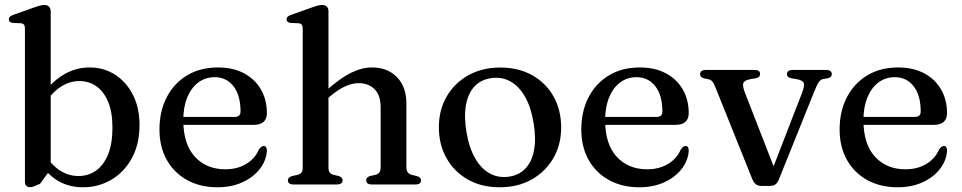

<svg xmlns="http://www.w3.org/2000/svg" viewBox="-20 -758 3952 789"><path d="M188.3 -711.2V-62.8L144.9 -3Q127.6 5 119.5 8.1Q111.3 11.2 103.1 11.2Q93.9 11.2 88.2 5.7Q82.5 0.3 82.5 -10.8V-639.7Q82.5 -651.2 78.7 -656.3Q74.9 -661.4 66.1 -662.4L32.3 -663.8Q23.6 -665.2 19.9 -668.8Q16.2 -672.5 16.2 -678.3Q16.2 -684.9 20.4 -689.2Q24.7 -693.5 36.1 -697.5L118.3 -726.7Q134.8 -732.7 144.6 -735.2Q154.4 -737.6 161.6 -737.6Q175.1 -737.6 181.7 -730.6Q188.3 -723.5 188.3 -711.2ZM163.4 -330.7 146.8 -357.5Q185.3 -415.8 236.6 -448.3Q287.8 -480.8 348.1 -480.8Q407.3 -480.8 453.7 -450.6Q500.1 -420.4 526.8 -367.3Q553.4 -314.1 553.4 -245.4Q553.4 -166.3 522.2 -108.7Q490.9 -51 438 -19.7Q385.1 11.6 320.2 11.6Q260.6 11.6 213.7 -17.7Q166.8 -47.1 138 -101.4L163.1 -127Q189.1 -81.7 225.2 -58.2Q261.3 -34.7 302.7 -34.7Q342.4 -34.7 373.9 -56.5Q405.5 -78.3 423.8 -122.6Q442.1 -166.8 442.1 -233.2Q442.1 -296.7 424.5 -339.2Q406.9 -381.7 376.3 -403.3Q345.8 -424.9 306.6 -424.9Q265.9 -424.9 229.6 -401.3Q193.2 -377.8 163.4 -330.7Z M1076.7 -292.9Q1076.7 -269.6 1063 -257.2Q1049.2 -244.9 1022.7 -244.9H702.8V-277.4H943.4Q968.5 -277.4 968.5 -299.5Q968.5 -366.1 939.6 -403.4Q910.7 -440.8 862.1 -440.8Q823.9 -440.8 794.9 -419.1Q765.9 -397.4 749.6 -357.8Q733.2 -318.1 733.2 -264.5Q733.2 -165.1 781 -113.7Q828.7 -62.3 906 -62.3Q955.5 -62.3 992 -84.5Q1028.4 -106.7 1043.6 -143.2Q1050 -151.7 1054.4 -154.9Q1058.7 -158 1063.9 -158Q1070.9 -158 1074 -152.1Q1077.1 -146.1 1076.8 -137.9Q1073.8 -97 1047 -62.9Q1020.2 -28.8 975.5 -8.6Q930.7 11.6 873.6 11.6Q803.1 11.6 749.3 -17.9Q695.5 -47.4 665.4 -100.9Q635.3 -154.4 635.3 -226.3Q635.3 -299.7 664.5 -357.1Q693.7 -414.4 747.7 -447.6Q801.7 -480.8 875.9 -480.8Q937.5 -480.8 982.6 -456.9Q1027.7 -432.9 1052.2 -390.6Q1076.7 -348.3 1076.7 -292.9Z M1315.4 -344.1 1295.6 -364.1 1317.5 -383.2Q1377.8 -437.2 1422.8 -459Q1467.7 -480.8 1508.8 -480.8Q1572.5 -480.8 1611.3 -440.9Q1650 -401 1650 -332.8V-71.7Q1650 -57.1 1655.7 -49.8Q1661.4 -42.4 1671.9 -39.5L1692.8 -34.5Q1701.6 -31.9 1705.9 -27.6Q1710.1 -23.2 1710.1 -16.8Q1710.1 -9.1 1704.7 -4.6Q1699.3 0 1687.4 0H1508.2Q1484.7 0 1484.7 -17.6Q1484.7 -29.3 1500.3 -34.6L1523.5 -39.8Q1534.3 -42.6 1539.2 -50Q1544.2 -57.4 1544.2 -71.7V-316.6Q1544.2 -366.6 1519.4 -391.4Q1494.6 -416.3 1453.7 -416.3Q1428.5 -416.3 1399.4 -403.5Q1370.3 -390.7 1337.1 -362.6ZM1329.8 -711.2V-69.9Q1329.8 -56.2 1334.9 -49.4Q1340 -42.6 1349.9 -39.8L1371.9 -34.6Q1387.8 -29.3 1387.8 -17.6Q1387.8 0 1364.3 0H1185.7Q1174.1 0 1168.5 -4.6Q1163 -9.1 1163 -16.8Q1163 -23.2 1167.2 -27.6Q1171.5 -31.9 1180.3 -34.5L1203.9 -39.8Q1213.8 -42.7 1218.9 -49.3Q1224 -55.9 1224 -69.6V-639.7Q1224 -651.2 1220.2 -656.3Q1216.4 -661.4 1207.6 -662.4L1173.8 -663.8Q1165.1 -665.2 1161.4 -668.8Q1157.7 -672.5 1157.7 -678.3Q1157.7 -684.9 1161.9 -689.2Q1166.2 -693.5 1177.6 -697.5L1259.8 -726.7Q1275.7 -732.5 1285.8 -735.1Q1295.8 -737.6 1303.9 -737.6Q1316.8 -737.6 1323.3 -730.6Q1329.8 -723.5 1329.8 -711.2Z M2036.5 -480.5Q2110.1 -480.5 2166.4 -449.2Q2222.7 -417.8 2254.4 -362.2Q2286 -306.6 2286 -233.8Q2286 -163.4 2253.8 -107.9Q2221.6 -52.3 2164.8 -20.3Q2107.9 11.6 2033 11.6Q1959.4 11.6 1903.2 -19.9Q1847.1 -51.5 1815.3 -107.3Q1783.5 -163 1783.5 -235.1Q1783.5 -306.4 1815.7 -361.7Q1847.9 -417 1904.8 -448.8Q1961.6 -480.5 2036.5 -480.5ZM2071.8 -32.1Q2113.6 -38.1 2139.8 -66.3Q2166 -94.4 2174.7 -142.1Q2183.5 -189.8 2172.5 -254.3Q2161.6 -319.3 2136.6 -362.2Q2111.7 -405.1 2076 -424.2Q2040.4 -443.3 1997.7 -436.8Q1955.9 -430.8 1929.7 -402.6Q1903.5 -374.5 1894.9 -326.9Q1886.2 -279.3 1897 -214.6Q1907.9 -149.8 1933 -106.8Q1958 -63.8 1993.6 -44.8Q2029.1 -25.8 2071.8 -32.1Z M2810.2 -292.9Q2810.2 -269.6 2796.5 -257.2Q2782.7 -244.9 2756.2 -244.9H2436.3V-277.4H2676.9Q2702 -277.4 2702 -299.5Q2702 -366.1 2673.1 -403.4Q2644.2 -440.8 2595.6 -440.8Q2557.4 -440.8 2528.4 -419.1Q2499.4 -397.4 2483.1 -357.8Q2466.7 -318.1 2466.7 -264.5Q2466.7 -165.1 2514.5 -113.7Q2562.2 -62.3 2639.5 -62.3Q2689 -62.3 2725.5 -84.5Q2761.9 -106.7 2777.1 -143.2Q2783.5 -151.7 2787.9 -154.9Q2792.2 -158 2797.4 -158Q2804.4 -158 2807.5 -152.1Q2810.6 -146.1 2810.3 -137.9Q2807.3 -97 2780.5 -62.9Q2753.7 -28.8 2709 -8.6Q2664.2 11.6 2607.1 11.6Q2536.6 11.6 2482.8 -17.9Q2429 -47.4 2398.9 -100.9Q2368.8 -154.4 2368.8 -226.3Q2368.8 -299.7 2398 -357.1Q2427.2 -414.4 2481.2 -447.6Q2535.2 -480.8 2609.4 -480.8Q2671 -480.8 2716.1 -456.9Q2761.2 -432.9 2785.7 -390.6Q2810.2 -348.3 2810.2 -292.9Z M3144.1 6H3108.4Q3095.2 6 3086.3 -0.7Q3077.4 -7.4 3071.8 -21.1L2920.9 -396.8Q2912.8 -416.9 2906.9 -423.6Q2901.1 -430.3 2892.9 -431.9L2874.3 -435.7Q2864.6 -438.3 2860.8 -442.5Q2857.1 -446.7 2857.1 -453.5Q2857.1 -461.5 2863.1 -466.1Q2869.1 -470.6 2879.5 -470.6H3081Q3103.5 -470.6 3103.5 -453.8Q3103.5 -447 3099.3 -442.6Q3095 -438.3 3084.4 -436.1L3063.7 -432.7Q3039.2 -428.2 3034.7 -416.9Q3030.2 -405.7 3041.5 -376.5L3168.6 -50L3145.2 -38.9L3275.9 -376.5Q3287.3 -405.9 3282.8 -417.1Q3278.3 -428.4 3253.7 -432.7L3233 -436.1Q3222.6 -438.3 3218.3 -442.5Q3213.9 -446.7 3213.9 -453.8Q3213.9 -461.8 3219.9 -466.2Q3225.9 -470.6 3236.4 -470.6H3375.8Q3386.2 -470.6 3392.2 -466.1Q3398.2 -461.5 3398.2 -453.5Q3398.2 -447.3 3394.5 -442.9Q3390.7 -438.5 3379.8 -436.1L3361.3 -432.9Q3352 -430.9 3344.7 -420.6Q3337.3 -410.3 3326.8 -383.6L3179.9 -18.7Q3174 -4.3 3165 0.8Q3155.9 6 3144.1 6Z M3871.7 -292.9Q3871.7 -269.6 3858 -257.2Q3844.2 -244.9 3817.7 -244.9H3497.8V-277.4H3738.4Q3763.5 -277.4 3763.5 -299.5Q3763.5 -366.1 3734.6 -403.4Q3705.7 -440.8 3657.1 -440.8Q3618.9 -440.8 3589.9 -419.1Q3560.9 -397.4 3544.6 -357.8Q3528.2 -318.1 3528.2 -264.5Q3528.2 -165.1 3576 -113.7Q3623.7 -62.3 3701 -62.3Q3750.5 -62.3 3787 -84.5Q3823.4 -106.7 3838.6 -143.2Q3845 -151.7 3849.4 -154.9Q3853.7 -158 3858.9 -158Q3865.9 -158 3869 -152.1Q3872.1 -146.1 3871.8 -137.9Q3868.8 -97 3842 -62.9Q3815.2 -28.8 3770.5 -8.6Q3725.7 11.6 3668.6 11.6Q3598.1 11.6 3544.3 -17.9Q3490.5 -47.4 3460.4 -100.9Q3430.3 -154.4 3430.3 -226.3Q3430.3 -299.7 3459.5 -357.1Q3488.7 -414.4 3542.7 -447.6Q3596.7 -480.8 3670.9 -480.8Q3732.5 -480.8 3777.6 -456.9Q3822.7 -432.9 3847.2 -390.6Q3871.7 -348.3 3871.7 -292.9Z"/></svg>

Font: Fraunces
Style: Regular
Weight: 900
Version: Version 1.000;[b76b70a41]